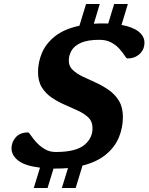

<svg xmlns="http://www.w3.org/2000/svg" viewBox="-20 -837 748 967"><path d="M261 -71.5Q363.5 -71.5 406.5 -108.2Q449.5 -145 445.5 -199Q444 -228 423.5 -246.8Q403 -265.5 371.8 -280Q340.5 -294.5 306 -309.5Q271.5 -324.5 241 -345Q210.5 -365.5 191 -396.5Q171.5 -427.5 171.5 -474.5Q171.5 -523 191.2 -570.2Q211 -617.5 256.5 -654Q302 -690.5 380 -707.5L413.5 -817H482.5L452.5 -717.5Q474.5 -719 498.5 -719Q512 -719 525 -718.5L555 -817H624L592 -711.5Q649 -701 678.2 -677.8Q707.5 -654.5 707.5 -622.5Q707.5 -587.5 683 -565Q658.5 -542.5 621.5 -542.5Q617 -542.5 607.8 -556.8Q598.5 -571 582.8 -589.5Q567 -608 541.8 -622.2Q516.5 -636.5 480.5 -636.5Q423 -636.5 389.2 -622Q355.5 -607.5 341 -583.5Q326.5 -559.5 326.5 -531.5Q326.5 -503.5 346.2 -484.8Q366 -466 397 -451.2Q428 -436.5 462.8 -420.8Q497.5 -405 528.5 -383.2Q559.5 -361.5 579.2 -329Q599 -296.5 599 -247.5Q599 -193.5 578.5 -144.5Q558 -95.5 513.2 -58.5Q468.5 -21.5 395.5 -3L361 110H291.5L322.5 9.5Q293 12 260.5 12Q254.5 12 249.5 12L219.5 110H150L181.5 7.5Q105 -2 71.5 -28.5Q38 -55 38 -89.5Q38 -122 59.8 -146Q81.5 -170 121.5 -170Q125.5 -170 135.5 -155Q145.5 -140 162.8 -120.8Q180 -101.5 204.5 -86.5Q229 -71.5 261 -71.5Z"/></svg>

Font: Newsreader 6pt SemiBold
Style: Italic
Weight: 600
Italic angle: -17°
Designer: Hugues Gentile
Foundry: Production Type
Version: Version 1.003; ttfautohint (v1.8.3)